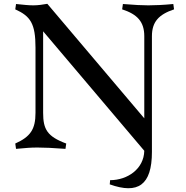

<svg xmlns="http://www.w3.org/2000/svg" viewBox="-20 -773 972 1006"><path d="M60 -21 64 7C120 2 139 0 177 0C212 0 258 2 323 7L327 -21C227 -58 206 -96 206 -182V-609L736 17C734 112 648 171 557 171L555 193C703 246 776 197 776 23V-583C776 -659 812 -697 892 -724L888 -752C839 -747 789 -745 757 -745C725 -745 685 -747 624 -752L620 -724C700 -698 736 -659 736 -583V-153L228 -753C205 -749 180 -745 155 -745C128 -745 104 -748 64 -752L60 -724C140 -688 166 -649 166 -523V-182C166 -96 140 -57 60 -21Z"/></svg>

Font: Basteleur Moonlight
Style: Regular
Weight: 300
Designer: Keussel
Foundry: Keussel Studio
Version: Version 1.300;Glyphs 3.2 (3192)